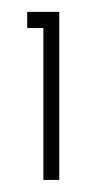

<svg xmlns="http://www.w3.org/2000/svg" viewBox="-20 -770 155 324"><path d="M53.2 -466.4V-722.7H25.9V-750H80V-466.4Z"/></svg>

Font: Spartan Light
Style: Regular
Weight: 300
Designer: Matt Bailey, Mirko Velimirovic
Foundry: Matt Bailey
Version: Version 1.005